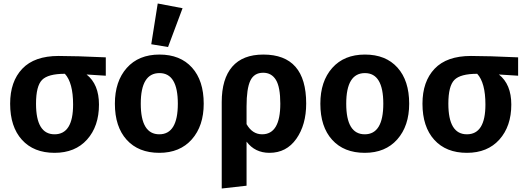

<svg xmlns="http://www.w3.org/2000/svg" viewBox="-20 -858 2997 1098"><path d="M398 -260Q398 -385 351 -436Q255 -436 220.5 -401Q186 -366 186 -265Q186 -90 292 -90Q398 -90 398 -260ZM585 -425 475 -432Q546 -376 546 -260Q546 -136 478 -60Q410 16 292 16Q173 16 105.5 -58.5Q38 -133 38 -265Q38 -392 107.5 -465Q177 -538 315 -538Q413 -538 585 -530Z M892 -440Q785 -440 785 -265Q785 -90 891 -90Q997 -90 997 -265Q997 -440 892 -440ZM1145 -265Q1145 -138 1077 -61Q1009 16 891 16Q772 16 704.5 -58.5Q637 -133 637 -265Q637 -393 705 -469.5Q773 -546 892 -546Q1011 -546 1078 -471.5Q1145 -397 1145 -265ZM1024 -811 941 -589 845 -605 882 -838Z M1479 -90Q1583 -90 1583 -265Q1583 -360 1558 -401Q1533 -442 1485 -442Q1433 -442 1411.5 -396.5Q1390 -351 1390 -250V-148Q1423 -90 1479 -90ZM1486 -546Q1731 -546 1731 -266Q1731 -144 1674.5 -64Q1618 16 1521 16Q1438 16 1390 -48V204L1248 220V-274Q1248 -407 1308 -476.5Q1368 -546 1486 -546Z M2067 -440Q1960 -440 1960 -265Q1960 -90 2066 -90Q2172 -90 2172 -265Q2172 -440 2067 -440ZM2320 -265Q2320 -138 2252 -61Q2184 16 2066 16Q1947 16 1879.5 -58.5Q1812 -133 1812 -265Q1812 -393 1880 -469.5Q1948 -546 2067 -546Q2186 -546 2253 -471.5Q2320 -397 2320 -265Z M2756 -260Q2756 -385 2709 -436Q2613 -436 2578.5 -401Q2544 -366 2544 -265Q2544 -90 2650 -90Q2756 -90 2756 -260ZM2943 -425 2833 -432Q2904 -376 2904 -260Q2904 -136 2836 -60Q2768 16 2650 16Q2531 16 2463.5 -58.5Q2396 -133 2396 -265Q2396 -392 2465.5 -465Q2535 -538 2673 -538Q2771 -538 2943 -530Z"/></svg>

Font: FiraSans
Style: Regular
Weight: 600
Designer: Carrois Corporate & Edenspiekermann AG
Foundry: Carrois Corporate GbR & Edenspiekermann AG
Version: Version 3.106;PS 003.106;hotconv 1.0.70;makeotf.lib2.5.58329